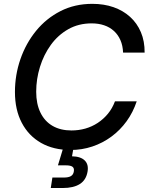

<svg xmlns="http://www.w3.org/2000/svg" viewBox="-20 -758 769 984"><path d="M341.3 10.7Q254.4 10.7 190.4 -25.6Q126.5 -62 91.6 -128.7Q56.6 -195.3 56.6 -286.6Q56.6 -374 84.7 -455.1Q112.8 -536.1 165 -600.1Q217.3 -664.1 290.3 -701.2Q363.3 -738.3 453.1 -738.3Q512.7 -738.3 561.8 -721.2Q610.8 -704.1 646.7 -671.6Q682.6 -639.2 702.1 -593Q721.7 -546.9 721.2 -488.3H610.8Q609.4 -524.4 597.2 -552.2Q585 -580.1 563.7 -599.4Q542.5 -618.7 513.7 -628.4Q484.9 -638.2 449.7 -638.2Q382.8 -638.2 330.1 -608.4Q277.3 -578.6 240.7 -528.1Q204.1 -477.5 184.8 -415Q165.5 -352.5 165.5 -288.1Q165.5 -225.6 187.3 -180.9Q209 -136.2 249.5 -112.8Q290 -89.4 346.2 -89.4Q383.3 -89.4 417.5 -99.1Q451.7 -108.9 481 -128.2Q510.3 -147.5 533 -175Q555.7 -202.6 569.3 -238.8H680.7Q662.1 -182.6 628.9 -136.7Q595.7 -90.8 551 -57.9Q506.3 -24.9 453.1 -7.1Q399.9 10.7 341.3 10.7ZM240.2 205.6 248.5 151.9H307.1Q331.5 151.9 343.8 144.3Q356 136.7 358.4 120.6Q361.3 104.5 351.8 96.9Q342.3 89.4 317.4 89.4H276.9L310.5 -21.5H360.4L356.4 1.5L349.1 43Q393.6 43.9 414.3 64.5Q435.1 85 428.7 121.6Q421.4 164.6 389.2 185.1Q356.9 205.6 301.3 205.6Z"/></svg>

Font: Inter 24pt Medium
Style: Italic
Weight: 500
Italic angle: -9.3988°
Designer: Rasmus Andersson
Foundry: rsms
Version: Version 4.001;git-66647c0bb